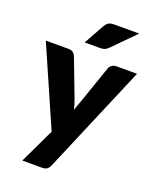

<svg xmlns="http://www.w3.org/2000/svg" viewBox="-167 -828 875 1086"><g transform="rotate(20 270.5 -285.5)"><path d="M545 -518.5 268 134.5Q261 150 251 157.2Q241 164.5 219 164.5H103L203 -45.5L-4 -518.5H133Q151 -518.5 160.8 -510.5Q170.5 -502.5 175 -491.5L260 -268Q272 -237.5 279.5 -205.5Q285 -221.5 290.5 -237.5Q296 -253.5 302 -269L379 -491.5Q383.5 -503 395 -510.8Q406.5 -518.5 420 -518.5ZM479 -736.5 349 -605Q337.5 -593.5 327 -588.8Q316.5 -584 299 -584H206L274 -706.5Q282.5 -721 294 -728.8Q305.5 -736.5 329 -736.5Z"/></g></svg>

Font: Lato 2
Style: Regular
Weight: 900
Designer: Lukasz Dziedzic with Adam Twardoch and Botio Nikoltchev
Foundry: tyPoland Lukasz Dziedzic
Version: Version 2.015; 2015-08-06; http://www.latofonts.com/